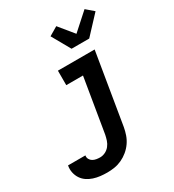

<svg xmlns="http://www.w3.org/2000/svg" viewBox="-309 -912 1142 1263"><g transform="rotate(-30 262.5 -280.0)"><path d="M129 223Q102 223 76 220Q50 217 25.5 209Q1 201 -19.5 187Q-40 173 -53.5 152.5Q-67 132 -72.5 106.5Q-78 81 -73 54V53H59Q56 68 63 81Q70 94 82 101Q94 108 108.5 110.5Q123 113 137 113Q157 113 176.5 103.5Q196 94 209.5 77Q223 60 229.5 40Q236 20 240 0L308 -410H181V-520H460L371 18Q366 46 356.5 73.5Q347 101 330 125.5Q313 150 289.5 169.5Q266 189 239 201.5Q212 214 184 218.5Q156 223 129 223ZM331 -600 252 -740 318 -779 408 -669 535 -783 591 -735 465 -600Z"/></g></svg>

Font: Iosevka HT Extrabold Extended
Style: Italic
Weight: 800
Width: 7
Italic angle: -9°
Monospace: yes
Designer: Belleve Invis
Foundry: Belleve Invis
Version: Version 32.3.0; ttfautohint (v1.8.4)